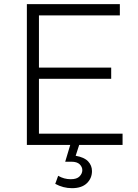

<svg xmlns="http://www.w3.org/2000/svg" viewBox="-20 -720 688 954"><path d="M589 0H113.5V-699.5H575.5V-643.5H173.5V-384H532.5V-328.5H173.5V-56H589ZM337.5 215Q294 215 254.5 193.5L269 153.5Q298 170.5 331.5 170.5Q362 170.5 375.5 156.2Q389 142 389 125.5Q389 109.5 376 96.5Q363 83.5 334 83.5H304L331 -6.5L373.5 0L356 54Q399 61.5 418 82Q437 102.5 437 130Q437 166 411.5 190.5Q386 215 337.5 215Z"/></svg>

Font: Argentum Novus Light
Style: Regular
Weight: 300
Designer: Julieta Ulanovsky (font) & Cristiano Sobral (main changes)
Foundry: Julieta Ulanovsky (font) & Cristiano Sobral (main changes)
Version: Version 3.00;November 27, 2020;FontCreator 13.0.0.2655 64-bi